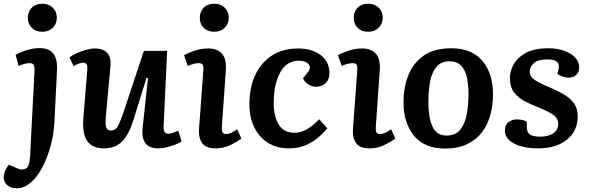

<svg xmlns="http://www.w3.org/2000/svg" viewBox="-61 -785 3178 1034"><path d="M89 -689Q89 -722 110 -743.5Q131 -765 167 -765Q201 -765 223 -744Q245 -723 245 -690Q245 -657 223.5 -635.5Q202 -614 167 -614Q131 -614 110 -635Q89 -656 89 -689ZM232 -125Q229 -69 215 -12.5Q201 44 178.5 93Q156 142 128 175Q109 197 84 213Q59 229 30 229Q-3 229 -22 212Q-41 195 -41 171Q-41 138 -14 102L33 122Q59 133 77 123.5Q95 114 98 82Q102 56 102.5 35Q103 14 105 -23L125 -404Q126 -427 120 -436Q114 -445 100 -445Q74 -445 39 -430L23 -490Q41 -501 78 -513.5Q115 -526 154 -526Q252 -526 246 -407Z M313 -476Q329 -488 353.5 -499Q378 -510 403.5 -517Q429 -524 450 -524Q494 -524 516 -500.5Q538 -477 534 -431L509 -158Q505 -115 511 -98.5Q517 -82 537 -82Q559 -82 572 -103Q585 -124 606 -186L714 -511H839L820 -102Q819 -65 845 -65Q857 -65 871 -70Q885 -75 899 -81L917 -23Q893 -8 855.5 3Q818 14 790 14Q741 14 721 -15.5Q701 -45 707 -96L736 -364L728 -366L657 -137Q633 -60 596.5 -23Q560 14 499 14Q436 14 408.5 -26Q381 -66 388 -151L409 -407Q411 -431 405.5 -439Q400 -447 386 -447Q362 -447 336 -428Z M1015 -689Q1015 -722 1036 -743.5Q1057 -765 1093 -765Q1127 -765 1149 -744Q1171 -723 1171 -690Q1171 -657 1149.5 -635.5Q1128 -614 1093 -614Q1057 -614 1036 -635Q1015 -656 1015 -689ZM1034 -405Q1036 -427 1030.5 -436Q1025 -445 1010 -445Q986 -445 950 -430L930 -488Q950 -499 985.5 -511.5Q1021 -524 1061 -524Q1109 -524 1134.5 -495.5Q1160 -467 1155 -403L1134 -106Q1132 -84 1136.5 -73.5Q1141 -63 1158 -63Q1181 -63 1216 -89L1239 -39Q1220 -24 1182 -5Q1144 14 1102 14Q1047 14 1027 -15Q1007 -44 1011 -93Z M1546 -524Q1617 -524 1665 -489Q1713 -454 1713 -390Q1713 -358 1693.5 -338Q1674 -318 1642 -318Q1620 -318 1599.5 -330.5Q1579 -343 1571 -364L1593 -391Q1611 -412 1607.5 -427Q1604 -442 1587.5 -450Q1571 -458 1548 -458Q1483 -458 1448 -395Q1413 -332 1413 -228Q1413 -161 1439.5 -115.5Q1466 -70 1525 -70Q1560 -70 1593.5 -90Q1627 -110 1658 -143L1702 -94Q1689 -78 1662 -52.5Q1635 -27 1593 -6.5Q1551 14 1495 14Q1430 14 1382 -16Q1334 -46 1308 -100Q1282 -154 1282 -225Q1282 -311 1312.5 -378.5Q1343 -446 1402 -485Q1461 -524 1546 -524Z M1844 -689Q1844 -722 1865 -743.5Q1886 -765 1922 -765Q1956 -765 1978 -744Q2000 -723 2000 -690Q2000 -657 1978.5 -635.5Q1957 -614 1922 -614Q1886 -614 1865 -635Q1844 -656 1844 -689ZM1863 -405Q1865 -427 1859.5 -436Q1854 -445 1839 -445Q1815 -445 1779 -430L1759 -488Q1779 -499 1814.5 -511.5Q1850 -524 1890 -524Q1938 -524 1963.5 -495.5Q1989 -467 1984 -403L1963 -106Q1961 -84 1965.5 -73.5Q1970 -63 1987 -63Q2010 -63 2045 -89L2068 -39Q2049 -24 2011 -5Q1973 14 1931 14Q1876 14 1856 -15Q1836 -44 1840 -93Z M2336 15Q2225 15 2168.5 -54Q2112 -123 2112 -236Q2112 -312 2137.5 -378Q2163 -444 2219.5 -484.5Q2276 -525 2370 -525Q2479 -525 2536.5 -457.5Q2594 -390 2594 -276Q2594 -219 2580 -167Q2566 -115 2535.5 -74Q2505 -33 2455.5 -9Q2406 15 2336 15ZM2344 -55Q2392 -55 2417.5 -86.5Q2443 -118 2452.5 -168.5Q2462 -219 2462 -277Q2462 -328 2453 -368.5Q2444 -409 2421.5 -432Q2399 -455 2360 -455Q2316 -455 2291 -427Q2266 -399 2256 -349Q2246 -299 2246 -232Q2246 -152 2268 -103.5Q2290 -55 2344 -55Z M2850 -49Q2891 -49 2918 -66.5Q2945 -84 2945 -117Q2945 -149 2917 -167.5Q2889 -186 2843 -205Q2804 -220 2767.5 -238.5Q2731 -257 2708 -287Q2685 -317 2685 -366Q2685 -401 2705 -438Q2725 -475 2770.5 -500Q2816 -525 2893 -525Q2937 -525 2974.5 -512.5Q3012 -500 3035 -477Q3058 -454 3058 -421Q3058 -396 3042.5 -381.5Q3027 -367 3003 -367Q2984 -367 2966.5 -373.5Q2949 -380 2941 -387L2947 -413Q2953 -437 2939.5 -451Q2926 -465 2887 -465Q2836 -465 2814 -445Q2792 -425 2792 -399Q2792 -372 2819.5 -354Q2847 -336 2891 -318Q2929 -302 2965.5 -282.5Q3002 -263 3026 -234Q3050 -205 3050 -158Q3050 -80 2992.5 -33Q2935 14 2836 14Q2786 14 2746 3Q2706 -8 2682 -29.5Q2658 -51 2658 -81Q2658 -113 2677.5 -127.5Q2697 -142 2723 -142Q2738 -142 2753 -138.5Q2768 -135 2776 -130V-102Q2776 -74 2791.5 -61.5Q2807 -49 2850 -49Z"/></svg>

Font: Literata 12pt SemiBold
Style: Italic
Weight: 600
Italic angle: -2°
Designer: Latin by Veronika Burian and Jose Scaglione. Greek by Irene Vlachou. Cyrillic by Vera Evstafieva
Foundry: TypeTogether
Version: Version 3.002